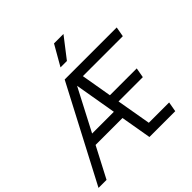

<svg xmlns="http://www.w3.org/2000/svg" viewBox="-250 -1133 1336 1336"><g transform="rotate(-45 417.5 -465.0)"><path d="M-22 0H57L175 -226H440L479 0H733L746 -73H546L502 -327H741L754 -400H490L451 -627H844L857 -700H345ZM214 -299 375 -608 428 -299ZM384 -780H447L563 -930H470Z"/></g></svg>

Font: Uncut Sans
Style: Italic
Weight: 400
Italic angle: -10°
Designer: Kasper Nordkvist
Foundry: Uncut Type
Version: Version 1.111;FEAKit 1.0